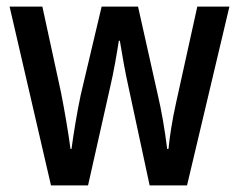

<svg xmlns="http://www.w3.org/2000/svg" viewBox="-20 -560 722 580"><path d="M368 -298 432 0H545L673 -540H576L512 -250C500 -197 492 -143 489 -110H485C478 -168 467 -230 457 -272L397 -540H287L224 -274C212 -217 202 -155 196 -110H193C186 -162 175 -227 164 -282L108 -540H9L134 0H246L313 -298C323 -340 333 -398 339 -437H342C348 -400 358 -342 368 -298Z"/></svg>

Font: Noto Sans Thai Cond Med
Style: Regular
Weight: 500
Width: 3
Designer: Monotype Design Team
Foundry: Monotype Imaging Inc.
Version: Version 2.002